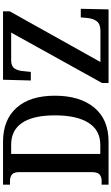

<svg xmlns="http://www.w3.org/2000/svg" viewBox="252 -1006 754 1299"><g transform="rotate(-90 629.5 -357.0)"><path d="M29 -47H55Q83 -47 98.5 -61.5Q114 -76 114 -114V-603Q114 -640 98 -653.5Q82 -667 53 -667H29V-714H320Q467 -714 549 -623Q631 -532 631 -363Q631 -195 551 -97.5Q471 0 320 0H29ZM299 -56Q397 -56 447.5 -135.5Q498 -215 498 -363Q498 -509 448 -584Q398 -659 300 -659H237V-56ZM717 -44 1058 -659H871Q832 -659 816 -637Q800 -615 797 -574L792 -526H734L739 -714H1202V-669L859 -55H1069Q1115 -55 1134 -79Q1153 -103 1157 -145L1161 -188H1219L1215 0H717Z"/></g></svg>

Font: Noto Serif NarrowSemiBold
Style: Regular
Weight: 600
Width: 4
Designer: Monotype Design Team
Foundry: Monotype Imaging Inc.
Version: Version 1.001